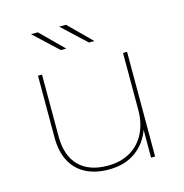

<svg xmlns="http://www.w3.org/2000/svg" viewBox="-106 -815 877 916"><g transform="rotate(-15 332.0 -357.0)"><path d="M321 3Q255 3 207.5 -21.5Q160 -46 134.5 -94Q109 -142 109 -212V-517H129V-212Q129 -116 179 -66Q229 -16 320 -16Q385 -16 432 -43.5Q479 -71 504 -121Q529 -171 529 -236V-517H549V0H529V-146L531 -143Q509 -76 455 -36.5Q401 3 321 3ZM385 -607 267 -717H301L412 -607ZM246 -607 128 -717H162L273 -607Z"/></g></svg>

Font: Montserrat Alternates Thin
Style: Regular
Weight: 100
Designer: Julieta Ulanovsky
Foundry: Julieta Ulanovsky
Version: Version 9.000